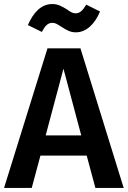

<svg xmlns="http://www.w3.org/2000/svg" viewBox="-25 -930 632 950"><path d="M350 -770C401 -770 443 -809 470 -873L402 -907C383 -876 369 -864 349 -864C336 -864 324 -870 307 -883C279 -900 262 -910 233 -910C180 -910 140 -869 113 -806L182 -772C199 -804 212 -817 235 -817C248 -817 258 -811 278 -798C305 -781 322 -770 350 -770ZM587 0 373 -691H210L-5 0H132L175 -160H404L447 0ZM289 -590 377 -260H201Z"/></svg>

Font: Fira Sans Medium
Style: Regular
Weight: 500
Designer: Carrois Corporate & Edenspiekermann AG
Foundry: Carrois Corporate GbR & Edenspiekermann AG
Version: Version 4.203